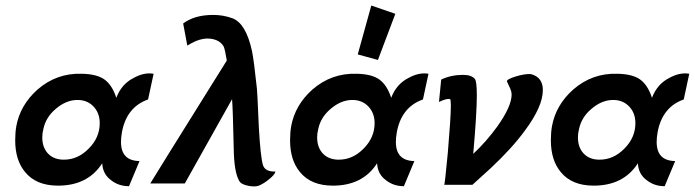

<svg xmlns="http://www.w3.org/2000/svg" viewBox="-20 -664 2515 695"><path d="M536 -397 516 -304Q437 -276 421 -183Q418 -165 418 -150Q418 -82 485 -81L447 10Q410 10 383 -11Q352 -33 350 -73Q298 8 190 8Q111 8 71 -41Q35 -84 35 -156Q35 -184 39 -207Q53 -284 116 -340Q185 -400 276 -397Q331 -396 358.5 -376Q386 -356 401 -310Q420 -360 464 -382Q502 -403 536 -397ZM341 -218Q341 -256 317 -280Q293 -304 255 -302Q217 -300 182 -270Q146 -240 137 -197Q133 -182 133 -167Q133 -130 154 -108Q175 -86 211 -86Q262 -86 301 -126Q341 -166 341 -218Z M977 -43Q975 -32 955 -16Q936 0 917 8Q903 13 881 9Q853 4 846 -9Q827 -41 826 -129Q823 -270 820 -305Q763 -204 649 0H524Q525 -3 801 -445Q795 -482 790 -495Q776 -520 741 -524Q717 -527 688 -515Q683 -513 673 -507.5Q663 -502 658 -499L643 -579Q684 -610 752 -610Q788 -610 821 -598Q870 -580 892 -480Q899 -447 910 -343Q911 -341 917 -202Q923 -96 932 -66Q940 -42 977 -43Z M1324 -644 1411 -614 1348 -447 1275 -467ZM1531 -397 1511 -304Q1432 -276 1416 -183Q1413 -165 1413 -150Q1413 -82 1480 -81L1442 10Q1405 10 1378 -11Q1347 -33 1345 -73Q1293 8 1185 8Q1106 8 1066 -41Q1030 -84 1030 -156Q1030 -184 1034 -207Q1048 -284 1111 -340Q1180 -400 1271 -397Q1326 -396 1353.5 -376Q1381 -356 1396 -310Q1415 -360 1459 -382Q1497 -403 1531 -397ZM1336 -218Q1336 -256 1312 -280Q1288 -304 1250 -302Q1212 -300 1177 -270Q1141 -240 1132 -197Q1128 -182 1128 -167Q1128 -130 1149 -108Q1170 -86 1206 -86Q1257 -86 1296 -126Q1336 -166 1336 -218Z M1756 -55 1690 5H1588Q1590 5 1601 -111Q1612 -240 1612 -282Q1612 -304 1609 -305Q1599 -309 1569 -295L1577 -376Q1613 -393 1656 -393Q1687 -393 1699 -378Q1706 -370 1706 -318Q1706 -254 1693 -107Q1741 -152 1780 -206Q1832 -279 1832 -322Q1832 -331 1827.5 -342Q1823 -353 1819 -360.5Q1815 -368 1815 -369Q1814 -373 1822 -377.5Q1830 -382 1846 -387Q1879 -397 1901 -396Q1945 -385 1945 -338Q1945 -278 1879 -190Q1833 -127 1756 -55Z M2475 -397 2455 -304Q2376 -276 2360 -183Q2357 -165 2357 -150Q2357 -82 2424 -81L2386 10Q2349 10 2322 -11Q2291 -33 2289 -73Q2237 8 2129 8Q2050 8 2010 -41Q1974 -84 1974 -156Q1974 -184 1978 -207Q1992 -284 2055 -340Q2124 -400 2215 -397Q2270 -396 2297.5 -376Q2325 -356 2340 -310Q2359 -360 2403 -382Q2441 -403 2475 -397ZM2280 -218Q2280 -256 2256 -280Q2232 -304 2194 -302Q2156 -300 2121 -270Q2085 -240 2076 -197Q2072 -182 2072 -167Q2072 -130 2093 -108Q2114 -86 2150 -86Q2201 -86 2240 -126Q2280 -166 2280 -218Z"/></svg>

Font: GFS Neohellenic Rg
Style: Bold Italic
Weight: 700
Italic angle: -12°
Designer: Designed by Takis Katsoulidis and George D. Matthiopoulos.
Foundry: Designed by Takis Katsoulidis and George D. Matthiopoulos.
Version: Version 1.0